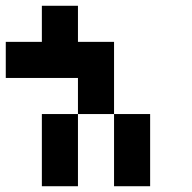

<svg xmlns="http://www.w3.org/2000/svg" viewBox="-20 -645 665 665"><path d="M0 -375V-500H125V-625H250V-500H375V-250H250V-375ZM250 0H125V-250H250ZM500 0H375V-250H500Z"/></svg>

Font: Tiny5
Style: Regular
Weight: 400
Designer: Stefan Schmidt
Foundry: Made with Bits'n'Picas by Kreative Software
Version: Version 1.002; ttfautohint (v1.8.4.7-5d5b)